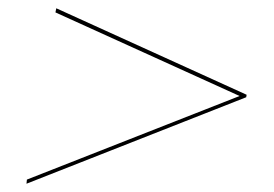

<svg xmlns="http://www.w3.org/2000/svg" viewBox="-20 -490 661 464"><path d="M114 -460 116 -470 576 -261 575 -255 44 -46 45 -56 559 -258Z"/></svg>

Font: Jost Thin
Style: Italic
Weight: 200
Italic angle: -5°
Version: Version 3.710